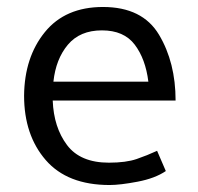

<svg xmlns="http://www.w3.org/2000/svg" viewBox="-20 -518 568 550"><path d="M483 -230H131Q134 -153 172 -102.5Q210 -52 292 -52Q341 -52 371.5 -62.5Q402 -73 430 -86L455 -28Q424 -7 374 2.5Q324 12 294 12Q173 12 111 -59.5Q49 -131 49 -244Q50 -354 108.5 -426Q167 -498 275 -498Q388 -498 435.5 -418.5Q483 -339 483 -230ZM405 -284Q397 -349 366 -390Q335 -431 272 -431Q209 -431 174.5 -390Q140 -349 133 -284Z"/></svg>

Font: Palanquin
Style: Regular
Weight: 400
Designer: Pria Ravichandran
Version: Version 1.0.4